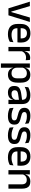

<svg xmlns="http://www.w3.org/2000/svg" viewBox="1814 -2356 714 4383"><g transform="rotate(90 2171.5 -165.0)"><path d="M256 -66 380.5 -489H482L330 0H170.5L18.5 -489H120L244.5 -66Z M761 11.5Q644 11.5 585.8 -44.2Q527.5 -100 527.5 -205V-285Q527.5 -388.5 581.8 -445.2Q636 -502 740 -502Q810.5 -502 857.5 -476.2Q904.5 -450.5 928 -403.5Q951.5 -356.5 951.5 -292V-273.5Q951.5 -256.5 950 -239Q948.5 -221.5 946 -205.5H856Q857 -231.5 857.2 -254.5Q857.5 -277.5 857.5 -296.5Q857.5 -337 844.5 -365Q831.5 -393 805.5 -407.8Q779.5 -422.5 740 -422.5Q681.5 -422.5 653 -389.2Q624.5 -356 624.5 -294.5V-248.5L625 -237V-193.5Q625 -166 633.2 -143.5Q641.5 -121 659.8 -104.8Q678 -88.5 707 -79.8Q736 -71 777.5 -71Q824.5 -71 865.8 -83Q907 -95 943.5 -115L934.5 -31.5Q901.5 -12 857.8 -0.2Q814 11.5 761 11.5ZM579.5 -205.5V-279H926V-205.5Z M1146.5 -295.5 1125.5 -372H1149.5Q1165 -430 1201.5 -463.2Q1238 -496.5 1301 -496.5Q1316 -496.5 1327.8 -494.2Q1339.5 -492 1349 -489L1355 -393.5Q1343 -397.5 1328 -399.8Q1313 -402 1295.5 -402Q1242 -402 1203 -374.5Q1164 -347 1146.5 -295.5ZM1052.5 0V-489H1148L1143.5 -346.5L1150.5 -339.5V0Z M1684 11Q1640.5 11 1609.2 -2.8Q1578 -16.5 1558.5 -41.8Q1539 -67 1530 -100.5H1497.5L1525 -193Q1526.5 -152 1542.5 -124.8Q1558.5 -97.5 1586.8 -84Q1615 -70.5 1652 -70.5Q1708.5 -70.5 1738.5 -103.2Q1768.5 -136 1768.5 -199.5V-293Q1768.5 -355.5 1738.8 -388Q1709 -420.5 1652 -420.5Q1618 -420.5 1591.5 -407.5Q1565 -394.5 1547.8 -372.2Q1530.5 -350 1523.5 -321.5L1500.5 -388.5H1529Q1537.5 -419.5 1556 -444.8Q1574.5 -470 1606.8 -485Q1639 -500 1688 -500Q1775.5 -500 1821.2 -445Q1867 -390 1867 -284.5V-207Q1867 -100.5 1821 -44.8Q1775 11 1684 11ZM1429.5 172V-489H1527.5L1523.5 -374.5L1525 -345.5V-140.5L1524.5 -121.5L1527 17V172Z M2258.5 0 2262.5 -116 2259 -131V-285L2259.5 -309.5Q2259.5 -366 2230.8 -392.5Q2202 -419 2138.5 -419Q2087 -419 2043 -404.5Q1999 -390 1963.5 -371L1972.5 -453Q1992.5 -464.5 2019.5 -475.5Q2046.5 -486.5 2080.5 -493.5Q2114.5 -500.5 2155 -500.5Q2210.5 -500.5 2249 -487.2Q2287.5 -474 2311 -449Q2334.5 -424 2345.2 -389Q2356 -354 2356 -311V0ZM2093 11Q2020.5 11 1982 -24.8Q1943.5 -60.5 1943.5 -126.5V-141.5Q1943.5 -211.5 1986.8 -245.2Q2030 -279 2123 -292L2270 -313L2275.5 -242L2134.5 -222Q2084 -215 2062.5 -197.8Q2041 -180.5 2041 -147V-140Q2041 -106.5 2061.8 -88.5Q2082.5 -70.5 2125 -70.5Q2164 -70.5 2192 -83.5Q2220 -96.5 2237.5 -118.2Q2255 -140 2261.5 -166.5L2275 -101H2257Q2249 -71 2230.5 -45.5Q2212 -20 2178.8 -4.5Q2145.5 11 2093 11Z M2629 11.5Q2570 11.5 2525.5 -0.8Q2481 -13 2451 -27.5L2442 -117Q2479 -98.5 2523.5 -84.8Q2568 -71 2623.5 -71Q2677 -71 2702.8 -86.8Q2728.5 -102.5 2728.5 -133.5V-137.5Q2728.5 -157.5 2718 -170.8Q2707.5 -184 2680.8 -194.5Q2654 -205 2605 -216Q2543.5 -230 2508 -249Q2472.5 -268 2457.2 -295.8Q2442 -323.5 2442 -362.5V-367Q2442 -433 2488 -467Q2534 -501 2626 -501Q2684 -501 2727 -488.5Q2770 -476 2798 -460L2807 -378.5Q2773.5 -396.5 2730.8 -408.8Q2688 -421 2636 -421Q2600.5 -421 2579 -414.2Q2557.5 -407.5 2548 -395.2Q2538.5 -383 2538.5 -366V-362.5Q2538.5 -344 2548.5 -330.2Q2558.5 -316.5 2584.2 -305.8Q2610 -295 2656 -285Q2718 -272 2755 -254.5Q2792 -237 2808.5 -209.8Q2825 -182.5 2825 -139.5V-132Q2825 -60.5 2776 -24.5Q2727 11.5 2629 11.5Z M3072 11.5Q3013 11.5 2968.5 -0.8Q2924 -13 2894 -27.5L2885 -117Q2922 -98.5 2966.5 -84.8Q3011 -71 3066.5 -71Q3120 -71 3145.8 -86.8Q3171.5 -102.5 3171.5 -133.5V-137.5Q3171.5 -157.5 3161 -170.8Q3150.5 -184 3123.8 -194.5Q3097 -205 3048 -216Q2986.5 -230 2951 -249Q2915.5 -268 2900.2 -295.8Q2885 -323.5 2885 -362.5V-367Q2885 -433 2931 -467Q2977 -501 3069 -501Q3127 -501 3170 -488.5Q3213 -476 3241 -460L3250 -378.5Q3216.5 -396.5 3173.8 -408.8Q3131 -421 3079 -421Q3043.5 -421 3022 -414.2Q3000.5 -407.5 2991 -395.2Q2981.5 -383 2981.5 -366V-362.5Q2981.5 -344 2991.5 -330.2Q3001.5 -316.5 3027.2 -305.8Q3053 -295 3099 -285Q3161 -272 3198 -254.5Q3235 -237 3251.5 -209.8Q3268 -182.5 3268 -139.5V-132Q3268 -60.5 3219 -24.5Q3170 11.5 3072 11.5Z M3573.5 11.5Q3456.5 11.5 3398.2 -44.2Q3340 -100 3340 -205V-285Q3340 -388.5 3394.2 -445.2Q3448.5 -502 3552.5 -502Q3623 -502 3670 -476.2Q3717 -450.5 3740.5 -403.5Q3764 -356.5 3764 -292V-273.5Q3764 -256.5 3762.5 -239Q3761 -221.5 3758.5 -205.5H3668.5Q3669.5 -231.5 3669.8 -254.5Q3670 -277.5 3670 -296.5Q3670 -337 3657 -365Q3644 -393 3618 -407.8Q3592 -422.5 3552.5 -422.5Q3494 -422.5 3465.5 -389.2Q3437 -356 3437 -294.5V-248.5L3437.5 -237V-193.5Q3437.5 -166 3445.8 -143.5Q3454 -121 3472.2 -104.8Q3490.5 -88.5 3519.5 -79.8Q3548.5 -71 3590 -71Q3637 -71 3678.2 -83Q3719.5 -95 3756 -115L3747 -31.5Q3714 -12 3670.2 -0.2Q3626.5 11.5 3573.5 11.5ZM3392 -205.5V-279H3738.5V-205.5Z M4189 0V-302Q4189 -337.5 4179.2 -363.5Q4169.5 -389.5 4147.2 -404Q4125 -418.5 4086.5 -418.5Q4051 -418.5 4025 -405.5Q3999 -392.5 3982.8 -370.5Q3966.5 -348.5 3959.5 -320.5L3943.5 -388.5H3964.5Q3973 -419.5 3992.5 -444.8Q4012 -470 4044.5 -485Q4077 -500 4125 -500Q4182.5 -500 4218 -478.2Q4253.5 -456.5 4270.2 -415Q4287 -373.5 4287 -313V0ZM3865 0V-489H3963L3959 -374.5L3963 -368.5V0Z"/></g></svg>

Font: Anek Gurmukhi Medium
Style: Regular
Weight: 500
Designer: Sarang Kulkarni (Gurmukhi), Yesha Goshar (Latin)
Foundry: Ek Type
Version: Version 1.003